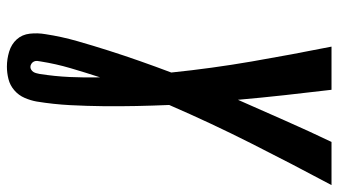

<svg xmlns="http://www.w3.org/2000/svg" viewBox="-232 -543 980 556"><g transform="rotate(90 258.0 -265.0)"><path d="M173 205Q151 205 129.5 198.5Q108 192 94 176.5Q80 161 77.5 138.5Q75 116 79 93Q86 47 99 1.5Q112 -44 126.5 -89.5Q141 -135 157 -180.5Q173 -226 190 -271Q178 -388 158 -504Q138 -620 115 -735H240Q248 -668 255.5 -600Q263 -532 269 -464Q299 -532 329 -600Q359 -668 391 -735H516Q454 -619 395 -502Q336 -385 284 -265Q286 -218 287 -170Q288 -122 287.5 -74.5Q287 -27 284.5 21.5Q282 70 274 119Q271 136 263.5 153.5Q256 171 241.5 183.5Q227 196 209 200.5Q191 205 173 205ZM174 137Q178 137 182 134.5Q186 132 188.5 128Q191 124 192 119.5Q193 115 194 111Q201 67 203 23Q205 -21 204 -65Q190 -22 177.5 20.5Q165 63 158 107Q157 112 156.5 117Q156 122 158 126.5Q160 131 164.5 134Q169 137 174 137Z"/></g></svg>

Font: Iosevka Curly XBdObl
Style: Regular
Weight: 800
Italic angle: -9°
Monospace: yes
Designer: Belleve Invis
Foundry: Belleve Invis
Version: Version 11.1.0; ttfautohint (v1.8.3)